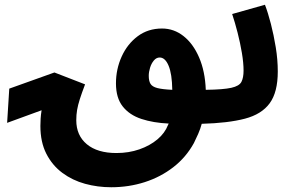

<svg xmlns="http://www.w3.org/2000/svg" viewBox="-20 -516 1199 808"><path d="M796 86Q763 146 709.5 187.5Q656 229 589 250.5Q522 272 448 272Q391 272 338 257.5Q285 243 242.5 211.5Q200 180 175 131Q150 82 150 14Q150 -1 151 -17Q152 -33 155 -52L10 1L19 -143L209 -211L338 -161Q324 -124 316 -99Q308 -74 304.5 -53.5Q301 -33 301 -10Q301 54 345.5 91Q390 128 470 128Q522 128 566.5 112.5Q611 97 642.5 70.5Q674 44 687 10Q688 7 690 4Q625 1 575 -15.5Q525 -32 496.5 -68Q468 -104 468 -165Q468 -225 492 -278Q516 -331 559.5 -363.5Q603 -396 662 -396Q712 -396 752.5 -364Q793 -332 818 -274Q843 -216 846 -138Q920 -139 953.5 -146.5Q987 -154 996 -171.5Q1005 -189 1005 -219Q1005 -251 998 -293Q991 -335 980 -378Q969 -421 957 -457L1095 -496Q1108 -462 1120 -415.5Q1132 -369 1140.5 -317Q1149 -265 1149 -215Q1149 -128 1115 -81.5Q1081 -35 1010.5 -16.5Q940 2 829 5Q823 27 814 47.5Q805 68 796 86ZM606 -197Q606 -175 613.5 -163Q621 -151 642 -145.5Q663 -140 705 -138Q704 -205 689.5 -239.5Q675 -274 652 -274Q638 -274 627.5 -261.5Q617 -249 611.5 -231Q606 -213 606 -197Z"/></svg>

Font: Noto Sans Arabic ExtCond ExtBd
Style: Regular
Weight: 800
Width: 2
Designer: Monotype Design Team, Nadine Chahine, Nizar Qandah and Khaled Hosny
Foundry: Monotype Imaging Inc.
Version: Version 2.012; ttfautohint (v1.8.4.7-5d5b)